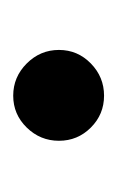

<svg xmlns="http://www.w3.org/2000/svg" viewBox="38 -482 181 298"><g transform="rotate(-90 129.0 -333.5)"><path d="M129 -263Q100 -263 79.5 -283.5Q59 -304 59 -333Q59 -362 79.5 -383Q100 -404 129 -404Q158 -404 179 -383Q200 -362 200 -333Q200 -304 179 -283.5Q158 -263 129 -263Z"/></g></svg>

Font: Figtree Light SemiBold
Style: Regular
Weight: 600
Version: Version 2.002